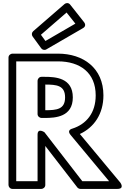

<svg xmlns="http://www.w3.org/2000/svg" viewBox="-20 -1197 807 1242"><path d="M244.7 -972.1 410.6 -1116 467.5 -1044.1 274 -931.9ZM194.6 -994.9C185.2 -986.7 183.1 -971.8 190.8 -961.3L246.8 -884.3C253.7 -874.8 268.2 -870.8 279.5 -877.4L517.5 -1015.4C537.4 -1026.9 530.7 -1044.8 524.6 -1052.5L433.6 -1167.5C423.9 -1179.8 407.5 -1179.5 397.6 -1170.9ZM85 -800H355C498.5 -800 599 -726.2 599 -580C599 -466.3 538.8 -393.8 447.4 -364.8C447.4 -364.8 409.8 -356.3 435.8 -325L685.6 -25H512.3L267.8 -341.3C267.8 -341.3 223 -372.3 223 -326V-25H85ZM60 -850C49.3 -850 35 -840.1 35 -825V0C35 10.7 44.9 25 60 25H248C258.7 25 273 15.1 273 0V-252.8L480.2 15.3C484.1 20.3 492 25 500 25H739C788.7 25 758.2 -16 758.2 -16L496.5 -330.2C588.7 -372.7 649 -460.1 649 -580C649 -757.8 517.5 -850 355 -850ZM248 -434H270C337.8 -434 451 -440.1 451 -567C451 -693.9 337.8 -700 270 -700H248C232.9 -700 223 -685.7 223 -675V-459C223 -443.9 237.3 -434 248 -434ZM273 -484V-650C345.1 -649.8 401 -645.3 401 -567C401 -489 346.2 -484.2 273 -484Z"/></svg>

Font: Hussar Techniczny
Style: Bold 
Weight: 700
Foundry: Cannot Into Space Fonts
Version: Version 0.77